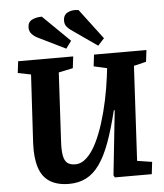

<svg xmlns="http://www.w3.org/2000/svg" viewBox="-63 -1016 925 1084"><g transform="rotate(-5 400.0 -473.5)"><path d="M678 -82 762 -69 754 0H545L538 -12L577 -378H572Q546 -272 518.5 -197.5Q491 -123 457.5 -76Q424 -29 381.5 -7.5Q339 14 285 14Q219 14 176.5 -12.5Q134 -39 116 -94Q98 -149 102 -233L124 -620L50 -635L58 -701H370L362 -635L281 -618L260 -230Q257 -180 262.5 -149.5Q268 -119 284 -106Q300 -93 329 -93Q364 -93 394.5 -122Q425 -151 449.5 -200Q474 -249 493.5 -311Q513 -373 527 -439.5Q541 -506 549 -569L555 -618L480 -635L488 -701H785L777 -635L707 -618ZM370 -851Q358 -859 347 -872Q336 -885 336 -906Q336 -938 361 -951.5Q386 -965 423 -959L552 -788L516 -749ZM180 -824Q161 -833 147 -848Q133 -863 133 -885Q133 -915 156 -927.5Q179 -940 213 -940L366 -790L335 -748Z"/></g></svg>

Font: Literata
Style: Bold Italic
Weight: 700
Italic angle: -2°
Designer: Latin by Veronika Burian and Jose Scaglione. Greek by Irene Vlachou. Cyrillic by Vera Evstafieva
Foundry: TypeTogether
Version: Version 3.103;gftools[0.9.29]